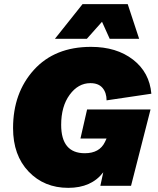

<svg xmlns="http://www.w3.org/2000/svg" viewBox="-20 -896 761 926"><path d="M472 -791 399 -709H245L378 -876H596L651 -709H509ZM368 -228 400 -368H706L612 0H464L478 -65Q421 10 309 10Q193 10 118 -68.5Q43 -147 43 -278Q43 -448 143.5 -559Q244 -670 419 -670Q542 -670 621.5 -608.5Q701 -547 710 -444L494 -412Q494 -449 474.5 -472Q455 -495 416 -495Q357 -495 316 -439Q275 -383 275 -294Q275 -157 389 -157Q460 -157 486 -211L494 -228Z"/></svg>

Font: Elaine Sans Black
Style: Italic
Weight: 900
Italic angle: -13°
Designer: Wei Huang
Foundry: Wei Huang
Version: Version 2.001;December 24, 2019;FontCreator 12.0.0.2547 64-b